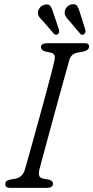

<svg xmlns="http://www.w3.org/2000/svg" viewBox="-20 -909 451 929"><path d="M170 -86Q166 -66.5 170.2 -57.2Q174.5 -48 188 -45L216 -40Q237 -34.5 236.5 -19.5Q236.5 -10 228.2 -5Q220 0 208 0H29Q5.5 0 5.5 -18Q5 -35 29 -40L55 -44.5Q88.5 -51 100 -87Q104 -101 114.8 -139.2Q125.5 -177.5 140.2 -230.2Q155 -283 171 -341.2Q187 -399.5 201.8 -454.5Q216.5 -509.5 227.8 -552.2Q239 -595 243.5 -615.5Q247 -631.5 243.5 -641.2Q240 -651 224.5 -654.5L199.5 -660Q178 -666 178 -681Q178 -700 211.5 -700H388.5Q401.5 -700 406.2 -696Q411 -692 411 -683.5Q411 -666.5 385 -660L354 -654Q324 -648 315.5 -619Q309.5 -596.5 297 -552.2Q284.5 -508 269 -451.5Q253.5 -395 237.2 -335.5Q221 -276 206.8 -223.2Q192.5 -170.5 182.5 -133.8Q172.5 -97 170 -86ZM367.5 -845.5 392.5 -766Q394 -759.5 393.2 -753.8Q392.5 -748 387.5 -744Q377 -736 368 -746L314.5 -809Q304.5 -819 298.5 -828.8Q292.5 -838.5 293 -850Q294 -864.5 303.8 -875Q313.5 -885.5 327 -888Q346 -891.5 353.8 -879.2Q361.5 -867 367.5 -845.5ZM238.5 -845.5 265 -766Q266.5 -760 266 -754.2Q265.5 -748.5 260.5 -744Q250.5 -736.5 240.5 -746L187 -808Q176.5 -817.5 170 -826.8Q163.5 -836 163.5 -848Q164 -862 173.8 -872.8Q183.5 -883.5 197 -886.5Q216 -891 224 -879Q232 -867 238.5 -845.5Z"/></svg>

Font: Fraunces 72pt SuperSoft Light
Style: Italic
Weight: 300
Italic angle: -16°
Version: Version 1.000;[b76b70a41]